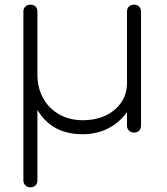

<svg xmlns="http://www.w3.org/2000/svg" viewBox="-20 -567 713 821"><path d="M333 7Q259 7 208 -25.5Q157 -58 130.5 -116Q104 -174 104 -248H80V-517Q80 -531 88.5 -539Q97 -547 110 -547Q124 -547 132 -539Q140 -531 140 -517V-248Q140 -191 164.5 -147Q189 -103 233 -78Q277 -53 333 -53Q389 -53 431.5 -73Q474 -93 498.5 -129Q523 -165 523 -211L563 -209Q560 -146 529 -97Q498 -48 447.5 -20.5Q397 7 333 7ZM110 234Q97 234 88.5 225.5Q80 217 80 204V-277H140V204Q140 217 132 225.5Q124 234 110 234ZM553 0Q540 0 531.5 -8.5Q523 -17 523 -30V-517Q523 -531 531.5 -539Q540 -547 553 -547Q567 -547 575 -539Q583 -531 583 -517V-30Q583 -17 575 -8.5Q567 0 553 0Z"/></svg>

Font: ComfortaaLight
Style: Regular
Weight: 300
Designer: Johan Aakerlund
Foundry: Johan Aakerlund
Version: Version 3.104; ttfautohint (v1.8.1.43-b0c9)